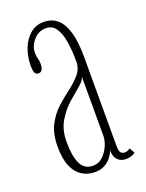

<svg xmlns="http://www.w3.org/2000/svg" viewBox="-109 -582 492 649"><g transform="rotate(-20 137.0 -258.0)"><path d="M120 10Q94.5 10 74 -2.8Q53.5 -15.5 41.8 -42.5Q30 -69.5 30 -114Q30 -160 46 -190.8Q62 -221.5 85.5 -242.8Q109 -264 132.5 -281.8Q156 -299.5 172 -318.5Q188 -337.5 188 -363.5Q188 -403 182.8 -435Q177.5 -467 164.8 -485.5Q152 -504 129 -504Q103 -504 84.8 -483.5Q66.5 -463 66.5 -439Q66.5 -429 68 -422.5Q69.5 -416 70.8 -410.5Q72 -405 72 -397Q72 -385.5 68.2 -377.2Q64.5 -369 54.5 -369Q45 -369 41.5 -377.5Q38 -386 38 -401Q38 -434.5 49 -463Q60 -491.5 80.5 -509Q101 -526.5 129 -526.5Q158 -526.5 177.8 -509.8Q197.5 -493 207.8 -458.2Q218 -423.5 218 -369.5V-47.5Q218 -30 223.2 -24Q228.5 -18 237 -18Q243.5 -18 248.8 -20.5Q254 -23 256.5 -25.5L267.5 -6Q262.5 -1.5 253 1.5Q243.5 4.5 232.5 4.5Q223 4.5 213.8 0Q204.5 -4.5 198.5 -14.5Q192.5 -24.5 192.5 -42Q189 -31.5 180 -19.2Q171 -7 156.2 1.5Q141.5 10 120 10ZM121.5 -12.5Q142 -12.5 156.8 -26.8Q171.5 -41 179.8 -60.2Q188 -79.5 188 -94V-311Q187 -297 168 -281.2Q149 -265.5 125 -244.5Q101 -223.5 82.5 -192.8Q64 -162 64 -118Q64 -67.5 77.2 -40Q90.5 -12.5 121.5 -12.5Z"/></g></svg>

Font: Imbue 48pt Thin
Style: Regular
Weight: 250
Designer: Tyler Finck
Foundry: Etcetera Type Company
Version: Version 1.102